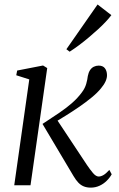

<svg xmlns="http://www.w3.org/2000/svg" viewBox="-20 -826 530 856"><path d="M43.5 0 110.5 -472 52.5 -490.5 56.5 -511.5 172 -534 190.5 -522.5 116 0ZM384.5 10.5Q367 10.5 353.5 5Q340 -0.5 329 -12Q318 -23.5 307.5 -41.5L169.5 -273.5Q211 -300.5 243.8 -322.8Q276.5 -345 301.2 -366.8Q326 -388.5 344.5 -413.5Q359 -432.5 364.5 -452.5Q370 -472.5 371.5 -487Q374.5 -502.5 381.2 -513Q388 -523.5 398.2 -528.5Q408.5 -533.5 420 -533.5Q438.5 -533.5 447.5 -522Q456.5 -510.5 457 -492Q457.5 -479 450.8 -463.8Q444 -448.5 430.5 -432.5Q414.5 -412.5 388.2 -391Q362 -369.5 331.8 -348.8Q301.5 -328 273.2 -310.5Q245 -293 225 -281L227.5 -302L368 -90Q380.5 -71.5 394 -55.2Q407.5 -39 420 -39Q430 -39 441.2 -45.5Q452.5 -52 467.5 -68.5L478 -49Q469.5 -33.5 455.5 -19.8Q441.5 -6 423.5 2.2Q405.5 10.5 384.5 10.5ZM276 -606.5 415 -806 476.5 -758.5Q466.5 -745 451.2 -728.8Q436 -712.5 416.8 -695Q397.5 -677.5 376.2 -659.5Q355 -641.5 333.2 -625.2Q311.5 -609 290.5 -595.5Z"/></svg>

Font: Merriweather 96pt Light
Style: Italic
Weight: 300
Italic angle: -7.8°
Version: Version 2.101